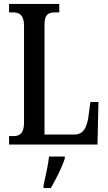

<svg xmlns="http://www.w3.org/2000/svg" viewBox="-20 -734 549 975"><path d="M26 0H475L480 -216H439L429 -141C421 -85 402 -51 359 -51H206V-606C206 -659 223 -671 260 -671H281V-714H26V-671H46C78 -671 102 -659 102 -603V-110C102 -55 78 -43 49 -43H26ZM201 208V221H238C263 179 296 113 309 71V61H229C224 109 210 164 201 208Z"/></svg>

Font: Noto Serif Khmer ExtraCondensed Medium
Style: Regular
Weight: 500
Width: 2
Designer: Danh Hong and the Monotype Design Team
Foundry: Monotype Imaging Inc.
Version: Version 2.004